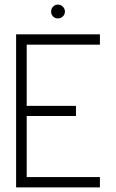

<svg xmlns="http://www.w3.org/2000/svg" viewBox="-20 -814 504 834"><path d="M50 0V-665H414V-620H96V-354H310V-310H96V-45H414V0ZM202 -764Q202 -776 210.5 -785Q219 -794 231 -794Q244 -794 253 -785Q262 -776 262 -764Q262 -751 253 -742.5Q244 -734 231 -734Q219 -734 210.5 -742.5Q202 -751 202 -764Z"/></svg>

Font: Sulphur Point Light
Style: Regular
Weight: 300
Designer: Noponies / Dale Sattler
Foundry: Noponies
Version: Version 1.000; ttfautohint (v1.8)